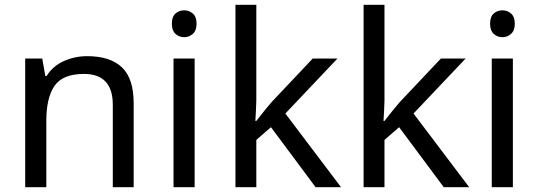

<svg xmlns="http://www.w3.org/2000/svg" viewBox="-20 -780 2242 800"><path d="M343 -546Q439 -546 488 -499.5Q537 -453 537 -349V0H450V-343Q450 -472 330 -472Q241 -472 207 -422Q173 -372 173 -278V0H85V-536H156L169 -463H174Q200 -505 246 -525.5Q292 -546 343 -546Z M748 -737Q768 -737 783.5 -723.5Q799 -710 799 -681Q799 -653 783.5 -639Q768 -625 748 -625Q726 -625 711 -639Q696 -653 696 -681Q696 -710 711 -723.5Q726 -737 748 -737ZM791 -536V0H703V-536Z M1048 -363Q1048 -347 1046.5 -321Q1045 -295 1044 -276H1048Q1054 -284 1066 -299Q1078 -314 1090.5 -329.5Q1103 -345 1112 -355L1283 -536H1386L1169 -307L1401 0H1295L1109 -250L1048 -197V0H961V-760H1048Z M1582 -363Q1582 -347 1580.5 -321Q1579 -295 1578 -276H1582Q1588 -284 1600 -299Q1612 -314 1624.5 -329.5Q1637 -345 1646 -355L1817 -536H1920L1703 -307L1935 0H1829L1643 -250L1582 -197V0H1495V-760H1582Z M2074 -737Q2094 -737 2109.5 -723.5Q2125 -710 2125 -681Q2125 -653 2109.5 -639Q2094 -625 2074 -625Q2052 -625 2037 -639Q2022 -653 2022 -681Q2022 -710 2037 -723.5Q2052 -737 2074 -737ZM2117 -536V0H2029V-536Z"/></svg>

Font: Noto Sans Mongolian
Style: Regular
Weight: 400
Designer: Monotype Design Team
Foundry: Monotype Imaging Inc.
Version: Version 3.001; ttfautohint (v1.8.4.7-5d5b)